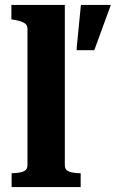

<svg xmlns="http://www.w3.org/2000/svg" viewBox="-20 -756 468 776"><path d="M242 -736V-88Q242 -69 259.5 -62.5Q277 -56 304 -56H306V0H27V-56H28Q56 -56 73.5 -62.5Q91 -69 91 -88V-639Q91 -651 85 -657.5Q79 -664 67 -668.5Q55 -673 36 -676L26 -678V-736ZM361 -553 428 -736H307L290 -563V-553Z"/></svg>

Font: Roboto Serif 28pt SemiBold
Style: Regular
Weight: 600
Designer: Greg Gazdowicz
Foundry: Commercial Type
Version: Version 1.008